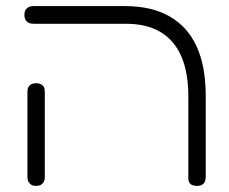

<svg xmlns="http://www.w3.org/2000/svg" viewBox="-20 -600 750 630"><path d="M627 10Q618 10 611.5 7.5Q605 5 601.5 -0.5Q598 -6 598 -13V-283Q598 -362 575 -415Q552 -468 506.5 -495Q461 -522 393 -522H90Q80 -522 73.5 -525.5Q67 -529 63.5 -535.5Q60 -542 60 -551Q60 -561 63.5 -567Q67 -573 73.5 -576.5Q80 -580 89 -580H390Q477 -580 536 -546.5Q595 -513 625 -448Q655 -383 655 -286V-20Q655 -10 652 -3.5Q649 3 642.5 6.5Q636 10 627 10ZM98 10Q89 10 83 6.5Q77 3 73.5 -3.5Q70 -10 70 -19V-299Q70 -308 73.5 -314.5Q77 -321 83.5 -324Q90 -327 99 -327Q108 -327 114.5 -323.5Q121 -320 124 -314Q127 -308 127 -298V-18Q127 -9 123.5 -3Q120 3 114 6.5Q108 10 98 10Z"/></svg>

Font: Fredoka SemiExpanded Light
Style: Regular
Weight: 300
Width: 6
Designer: Ben Nathan
Foundry: Milena B. Brandão, Ben Nathan
Version: Version 2.001